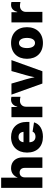

<svg xmlns="http://www.w3.org/2000/svg" viewBox="1286 -2054 777 3389"><g transform="rotate(-90 1674.5 -359.5)"><path d="M237.8 -308.6C237.8 -366.7 271.5 -401.4 322.8 -401.4C375 -401.4 405.8 -367.2 405.8 -310.1V0H591.3V-347.7C591.3 -468.8 516.6 -552.7 401.4 -552.7C314 -552.7 262.2 -504.4 233.4 -434.6V-727.5H52.7V0H237.8Z M954.6 9.8C1090.8 9.8 1181.6 -51.3 1209.5 -147.5L1045.4 -172.9C1032.7 -140.1 1000.5 -121.6 958 -121.6C899.4 -121.6 860.4 -156.7 857.9 -229H1217.3V-273.4C1217.3 -449.7 1109.4 -552.7 949.2 -552.7C782.2 -552.7 675.8 -439.9 675.8 -271C675.8 -95.2 781.2 9.8 954.6 9.8ZM858.9 -333C865.2 -388.2 897 -420.9 951.2 -420.9C1004.9 -420.9 1035.6 -389.2 1042 -333Z M1300.3 0H1485.4V-290C1485.4 -353.5 1529.8 -396 1589.8 -396C1609.9 -396 1642.1 -392.6 1660.2 -386.7V-545.9C1645 -550.3 1627.4 -552.7 1610.8 -552.7C1551.8 -552.7 1505.4 -518.6 1485.8 -443.4H1480V-545.9H1300.3Z M1894.5 0H2111.3L2308.1 -545.9H2115.2L2042 -289.6C2027.8 -239.7 2016.6 -189.9 2005.9 -136.2C1995.1 -189.9 1983.9 -239.7 1969.2 -289.6L1894 -545.9H1698.7Z M2610.4 9.8C2784.7 9.8 2889.2 -103.5 2889.2 -271.5C2889.2 -439 2784.7 -552.7 2610.4 -552.7C2435.1 -552.7 2331.1 -439 2331.1 -271.5C2331.1 -103.5 2435.1 9.8 2610.4 9.8ZM2610.4 -129.9C2553.2 -129.9 2520.5 -184.6 2520.5 -272C2520.5 -360.4 2553.2 -413.1 2610.4 -413.1C2667 -413.1 2699.7 -360.4 2699.7 -272C2699.7 -184.6 2667 -129.9 2610.4 -129.9Z M2974.1 0H3159.2V-290C3159.2 -353.5 3203.6 -396 3263.7 -396C3283.7 -396 3315.9 -392.6 3334 -386.7V-545.9C3318.8 -550.3 3301.3 -552.7 3284.7 -552.7C3225.6 -552.7 3179.2 -518.6 3159.7 -443.4H3153.8V-545.9H2974.1Z"/></g></svg>

Font: Raveo ExtraBold
Style: Regular
Weight: 800
Designer: Jakub Foglar, Rasmus Andersson (Inter)
Foundry: Jakubfoglar.com
Version: Version 1.100;Glyphs 3.2.3 (3260)